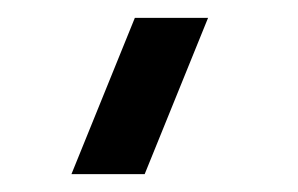

<svg xmlns="http://www.w3.org/2000/svg" viewBox="-20 -740 334 215"><path d="M142 -545 213 -720H131L60 -545Z"/></svg>

Font: Eudonet SemiBold
Style: Regular
Weight: 600
Designer: Mikhail Sharanda
Foundry: Mikhail Sharanda
Version: Version 4.503;Glyphs 3.1.2 (3151)